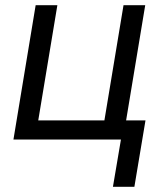

<svg xmlns="http://www.w3.org/2000/svg" viewBox="-20 -540 640 743"><path d="M417 183 448 0H32L118 -520H202L128 -74H384L458 -520H542L468 -74H543L500 183Z"/></svg>

Font: Iosevka Custom Oblique
Style: Regular
Weight: 400
Italic angle: -9°
Designer: Belleve Invis
Foundry: Belleve Invis
Version: Version 27.0.1